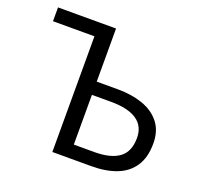

<svg xmlns="http://www.w3.org/2000/svg" viewBox="-116 -785 952 914"><g transform="rotate(20 360.0 -328.0)"><path d="M238 0V-586H28V-656H322V-387H430Q500 -387 555.5 -367.5Q611 -348 643.5 -307Q676 -266 676 -202Q676 -132 646.5 -87Q617 -42 563 -21Q509 0 436 0ZM322 -68H426Q509 -68 551.5 -99.5Q594 -131 594 -200Q594 -260 549.5 -290Q505 -320 419 -320H322Z"/></g></svg>

Font: Source Sans 3
Style: Regular
Weight: 400
Designer: Paul D. Hunt
Foundry: Adobe
Version: Version 3.046;hotconv 1.0.118;makeotfexe 2.5.65603